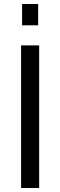

<svg xmlns="http://www.w3.org/2000/svg" viewBox="-20 -936 300 956"><path d="M85 0V-710H175V0ZM90 -810V-916H170V-810Z"/></svg>

Font: PTCRaleway Medium
Style: Regular
Weight: 500
Designer: Matt McInerney, Pablo Impallari, Rodrigo Fuenzalida
Foundry: Matt McInerney, Pablo Impallari, Rodrigo Fuenzalida
Version: Version 3.000g; ttfautohint (v1.5) -l 8 -r 28 -G 28 -x 14 -D